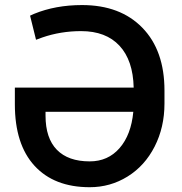

<svg xmlns="http://www.w3.org/2000/svg" viewBox="-20 -741 731 770"><path d="M339.8 9.8Q422.4 9.8 491.5 -33Q560.5 -75.7 600.1 -153.1Q639.6 -230.5 639.6 -325.7V-377.9Q639.6 -538.6 551 -629.6Q462.4 -720.7 309.1 -720.7Q202.6 -720.7 116.7 -685.5L100.6 -678.2L124.5 -581.5L149.9 -590.8Q223.6 -616.2 305.2 -616.2Q404.8 -616.2 459.2 -557.6Q513.7 -499 516.1 -389.6H39.6V-322.8Q39.6 -162.1 118.4 -76.2Q197.3 9.8 339.8 9.8ZM339.8 -93.8Q253.4 -93.8 208 -140.4Q162.6 -187 162.6 -277.3V-292.5H514.6Q505.9 -200.2 459.5 -147Q413.1 -93.8 339.8 -93.8Z"/></svg>

Font: FAU Chimera Medium
Style: Regular
Weight: 500
Version: Version 1.002;hotconv 1.0.117;makeotfexe 2.5.65602